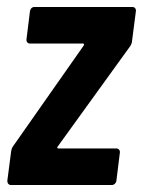

<svg xmlns="http://www.w3.org/2000/svg" viewBox="-20 -531 410 551"><path d="M12 0H301C307 0 313 -5 314 -12L324 -93C325 -100 320 -105 314 -105H148C144 -105 143 -107 146 -111L354 -399C357 -404 359 -409 359 -414L370 -499C371 -506 366 -511 360 -511H79C72 -511 67 -506 66 -499L56 -418C55 -411 60 -406 66 -406H218C222 -406 222 -404 220 -400L18 -112C14 -107 13 -102 12 -97L1 -12C1 -5 5 0 12 0Z"/></svg>

Font: Barlow Condensed SemiBold
Style: Italic
Weight: 600
Width: 3
Italic angle: -7°
Designer: Jeremy Tribby
Foundry: Tribby Type
Version: Version 1.422;hotconv 1.0.109;makeotfexe 2.5.65596